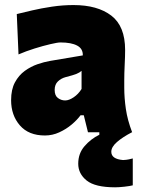

<svg xmlns="http://www.w3.org/2000/svg" viewBox="-20 -536 573 778"><path d="M162 13Q96 13 60.5 -28Q25 -69 25 -130Q25 -173.5 40.5 -202.2Q56 -231 80.5 -248.8Q105 -266.5 132 -275.8Q159 -285 182 -289L315.5 -311.5Q316.5 -338.5 292.8 -351.2Q269 -364 225 -364Q213.5 -364 184.5 -357.2Q155.5 -350.5 120.2 -339.5Q85 -328.5 55 -315.5L48 -479Q72.5 -485 109.8 -493.8Q147 -502.5 190.5 -509Q234 -515.5 278 -515.5Q375 -515.5 431 -472.8Q487 -430 487 -333.5Q487 -308 485.2 -272.8Q483.5 -237.5 483.5 -211.5V-180Q483.5 -139.5 490 -94.5Q496.5 -49.5 515.5 0H336.5L319.5 -69H306.5Q292.5 -50 270.2 -31.2Q248 -12.5 220.2 0.2Q192.5 13 162 13ZM244 -129Q259.5 -129 278.5 -141.8Q297.5 -154.5 310.5 -175.5V-249Q303 -242 290.2 -236.8Q277.5 -231.5 246 -223.5Q227.5 -218.5 214.5 -206Q201.5 -193.5 201.5 -171.5Q201.5 -148.5 214.8 -138.8Q228 -129 244 -129ZM446.5 223Q365.5 223 331.2 195.5Q297 168 297 127.5Q297 85.5 322.8 56Q348.5 26.5 382.5 10V-26L475 -37.5L514.5 0Q477 19.5 454 39.5Q431 59.5 431 79Q431 108.5 478.5 112.5Q492 112 502 109.8Q512 107.5 518 106V215Q506.5 218 484.2 220.5Q462 223 446.5 223Z"/></svg>

Font: Commissioner Flair ExtraBold
Style: Regular
Weight: 800
Designer: Kostas Bartsokas
Foundry: Kostas Bartsokas
Version: Version 1.000; ttfautohint (v1.8.3)